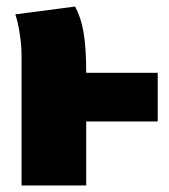

<svg xmlns="http://www.w3.org/2000/svg" viewBox="-20 -568 518 588"><path d="M244 0H46V-397Q46 -429 40.5 -464.5Q35 -500 27 -524L210 -548Q228 -515 236 -468.5Q244 -422 244 -345H463V-196H244Z"/></svg>

Font: Trujillo Black
Style: Regular
Weight: 900
Designer: Fira Sans original fonts by bBox Type GmbH, Carrois Corporate GbR, & Edenspiekermann AG / Changes by Cristiano Sobral
Foundry: Fira Sans original fonts by bBox Type GmbH, Carrois Corporate GbR, & Edenspiekermann AG / Changes by Cristiano Sobral
Version: Version 4.301;July 28, 2020;FontCreator 13.0.0.2655 64-bit